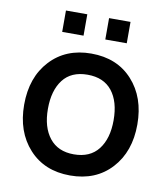

<svg xmlns="http://www.w3.org/2000/svg" viewBox="-86 -832 805 921"><g transform="rotate(10 317.0 -372.0)"><path d="M160.6 -760.3H264.6V-656.2H160.6ZM370.6 -760.3H475.1V-656.2H370.6ZM316.9 15.6Q191.4 15.6 116.5 -66.9Q41.5 -149.4 41.5 -281.2Q41.5 -414.6 117.2 -496.3Q192.9 -578.1 316.9 -578.1Q442.9 -578.1 517.8 -495.6Q592.8 -413.1 592.8 -281.2Q592.8 -148.4 517.3 -66.4Q441.9 15.6 316.9 15.6ZM477.1 -281.2Q477.1 -372.1 436.3 -423.6Q395.5 -475.1 316.9 -475.1Q237.3 -475.1 197.3 -422.9Q157.2 -370.6 157.2 -281.2Q157.2 -191.4 198.5 -139.4Q239.7 -87.4 316.9 -87.4Q396 -87.4 436.5 -139.6Q477.1 -191.9 477.1 -281.2Z"/></g></svg>

Font: Manrope3 Semibold
Style: Regular
Weight: 600
Width: 4
Designer: Mikhail Sharanda
Foundry: Mikhail Sharanda
Version: Version 3.000;PS 003.000;hotconv 1.0.88;makeotf.lib2.5.64775